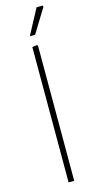

<svg xmlns="http://www.w3.org/2000/svg" viewBox="-139 -949 498 987"><g transform="rotate(-15 110.0 -456.0)"><path d="M95 0V-720L122 -724L125 -716V0ZM97 -777 169 -912H203V-904L125 -777Z"/></g></svg>

Font: Fustat ExtraLight
Style: Regular
Weight: 250
Designer: Mohamed Gaber, Khaled Hosny, Laura Garcia Mut
Foundry: Kief Type Foundry, Alif Type Foundry, Hard Type Foundry
Version: Version 1.007